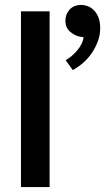

<svg xmlns="http://www.w3.org/2000/svg" viewBox="-20 -758 426 778"><path d="M65 0V-712H181V0ZM301 -610Q280 -615 262.5 -631Q245 -647 245 -674Q245 -700 262 -719Q279 -738 310 -738Q322 -738 335.5 -733Q349 -728 360.5 -716.5Q372 -705 379 -687Q386 -669 386 -643Q386 -617 377 -592Q368 -567 353 -544.5Q338 -522 317.5 -504Q297 -486 275 -474L246 -514Q272 -529 293.5 -554.5Q315 -580 319 -607Z"/></svg>

Font: Mukta SemiBold
Style: Regular
Weight: 600
Designer: Girish Dalvi and Yashodeep Gholap
Foundry: Ek Type
Version: Version 2.538;PS 1.002;hotconv 16.6.51;makeotf.lib2.5.65220;